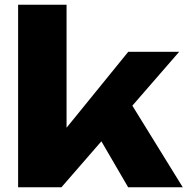

<svg xmlns="http://www.w3.org/2000/svg" viewBox="-20 -790 791 810"><path d="M260.8 -163.4 204.8 -182.2 521 -571.4H735.8L239.2 0H56.4V-770H260.8ZM358.2 -278.8 512.2 -386.6 751 0H520.6Z"/></svg>

Font: Unbounded
Style: Regular
Weight: 400
Designer: Luke Prowse, Jean-Baptiste Morizot, Fátima Lázaro, Florian Runge
Foundry: NaN
Version: Version 1.701;gftools[0.9.28.dev5+ged2979d]